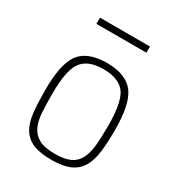

<svg xmlns="http://www.w3.org/2000/svg" viewBox="-165 -777 817 888"><g transform="rotate(30 243.0 -333.0)"><path d="M243 8Q179 8 142 -8.5Q105 -25 86 -58.5Q67 -92 62 -142Q57 -192 57 -259Q57 -388 92 -444Q133 -509 243 -509Q350 -509 392 -446Q429 -390 429 -259Q429 -192 423 -142Q417 -92 397.5 -58.5Q378 -25 341 -8.5Q304 8 243 8ZM243 -24Q293 -24 322.5 -37.5Q352 -51 367.5 -79.5Q383 -108 387.5 -152.5Q392 -197 392 -259Q392 -377 363 -425Q330 -476 243 -476Q156 -476 124 -425Q94 -379 94 -259Q94 -205 96.5 -161.5Q99 -118 113 -87.5Q127 -57 157 -40.5Q187 -24 243 -24ZM376 -641H109V-674H376Z"/></g></svg>

Font: Storia Sans Thin
Style: Regular
Weight: 100
Designer: Accademia di Belle Arti di Urbino and others
Foundry: Accademia di Belle Arti di Urbino and others.
Version: Version 60.001;May 25, 2020;FontCreator 12.0.0.2522 64-bit